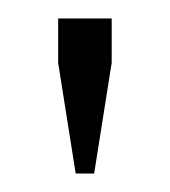

<svg xmlns="http://www.w3.org/2000/svg" viewBox="-20 -740 184 208"><path d="M62 -552H82L101 -672V-720H43V-672Z"/></svg>

Font: Resamitz
Style: Regular
Weight: 500
Designer: gluk
Foundry: gluk
Version: Version 0.047